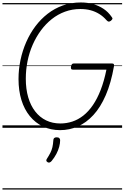

<svg xmlns="http://www.w3.org/2000/svg" viewBox="-20 -1035 1009 1555"><path d="M467 19Q390 19 328 -10.5Q266 -40 221.5 -94.5Q177 -149 153.5 -225Q130 -301 130 -395Q130 -473 146 -549Q162 -625 192.5 -694.5Q223 -764 266.5 -822Q310 -880 366 -923.5Q422 -967 489.5 -991Q557 -1015 635 -1015Q688 -1015 734 -1002Q780 -989 818.5 -963.5Q857 -938 885 -897Q893 -888 890 -881Q887 -874 877 -866Q867 -859 859.5 -860Q852 -861 842 -872Q816 -902 783.5 -922Q751 -942 713.5 -952Q676 -962 631 -962Q565 -962 506.5 -940.5Q448 -919 399 -880Q350 -841 311 -788Q272 -735 244.5 -672Q217 -609 203 -539.5Q189 -470 189 -397Q189 -314 208.5 -247Q228 -180 265 -132.5Q302 -85 353.5 -60Q405 -35 469 -35Q519 -35 566 -50.5Q613 -66 655 -99Q697 -132 732.5 -184Q768 -236 795.5 -307Q823 -378 842 -471H569Q559 -471 556 -478Q553 -485 555 -497Q558 -510 563 -515.5Q568 -521 578 -521H886Q898 -521 901.5 -516Q905 -511 903 -498Q879 -362 836.5 -264Q794 -166 736.5 -103.5Q679 -41 610.5 -11Q542 19 467 19ZM366 279Q356 273 355 266Q354 259 361 249Q377 224 388 202.5Q399 181 404.5 157Q410 133 412 101Q412 89 419 83Q426 77 439 77Q454 77 461 84.5Q468 92 467 103Q467 125 459.5 153.5Q452 182 436.5 211.5Q421 241 398 269Q391 277 383 280.5Q375 284 366 279ZM0 490H969V500H0ZM0 -20H969V0H0ZM0 -505H969V-500H0ZM0 -1010H969V-1000H0Z"/></svg>

Font: Playwrite ZA Guides
Style: Regular
Weight: 400
Designer: Veronika Burian, José Scaglione
Foundry: TypeTogether
Version: Version 1.003